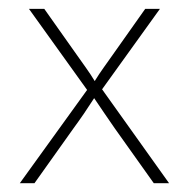

<svg xmlns="http://www.w3.org/2000/svg" viewBox="-20 -416 429 436"><path d="M25 0 177.8 -211.8 45.8 -395.8H80.6L154.2 -291.7Q163.9 -277.8 174.7 -262.8Q185.4 -247.9 195.1 -231.9Q204.9 -247.9 215.6 -262.8Q226.4 -277.8 236.1 -291.7L309.7 -395.8H343.1L211.8 -213.2L363.9 0H329.2L240.3 -125Q229.2 -141 217.4 -158.3Q205.6 -175.7 193.8 -193.1Q182.6 -175.7 170.8 -158.3Q159 -141 147.2 -125L58.3 0Z"/></svg>

Font: Afacad Flux Thin
Style: Regular
Weight: 250
Designer: Kristian Moeller
Foundry: Dicotype
Version: Version 1.100